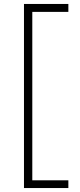

<svg xmlns="http://www.w3.org/2000/svg" viewBox="-20 -772 402 969"><path d="M101 -752H325V-712H143V138H325V177H101Z"/></svg>

Font: Bellota Light
Style: Regular
Weight: 300
Designer: Kemie Guaida
Foundry: Kemie Guaida
Version: Version 4.001